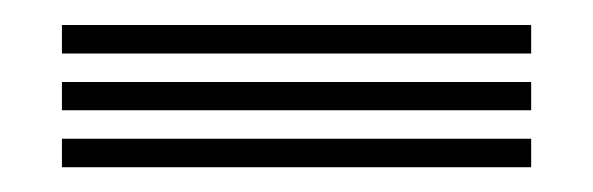

<svg xmlns="http://www.w3.org/2000/svg" viewBox="-20 -439 479 155"><path d="M30 -395.8V-418.8H408.8V-395.8ZM30 -304V-327H408.8V-304ZM30 -350V-372.8H408.8V-350Z"/></svg>

Font: Big Shoulders Inline Text Thin ExtraBold
Style: Regular
Weight: 800
Version: Version 2.002